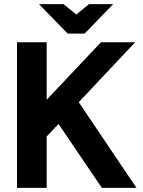

<svg xmlns="http://www.w3.org/2000/svg" viewBox="-20 -906 689 926"><path d="M62 0V-702.1H205.1V-424.8L466.8 -702.1H631.8L359.9 -413.1L638.2 0H471.2L262.2 -308.1L205.1 -248V0ZM525.9 -886.2 388.2 -744.1H306.2L168 -886.2H286.1L348.1 -835.9L409.2 -886.2Z"/></svg>

Font: LT Superior
Style: Bold
Weight: 400
Designer: Daniel Lyons
Foundry: LyonsType
Version: Version 1.000